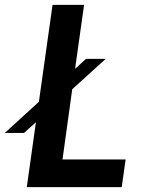

<svg xmlns="http://www.w3.org/2000/svg" viewBox="-98 -770 604 790"><path d="M418.9 -113.8 402.8 0H12.2L49.8 -267.1L1 -223.1H-78.1L62 -351.1L118.2 -750H248L210.9 -486.8L255.9 -527.8H336.9L199.2 -402.8L159.2 -113.8Z"/></svg>

Font: Oakes Grotesk
Style: SemiBold Italic
Weight: 600
Designer: Samuel Oakes
Foundry: Samuel Oakes
Version: Version 1.0 | wf-rip DC20170320